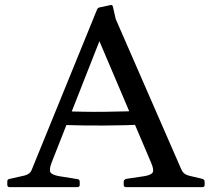

<svg xmlns="http://www.w3.org/2000/svg" viewBox="-20 -770 874 790"><path d="M19 0Q10 0 10 -10V-23Q10 -33 20 -34L82 -48Q93 -51 100.5 -57Q108 -63 112 -75L379 -730Q382 -739 392 -740L434 -749Q443 -752 445 -741L456 -692L726 -73Q731 -62 738.5 -56Q746 -50 758 -47L813 -34Q822 -31 822 -22V-9Q822 0 812 0H498Q489 0 489 -10V-23Q489 -31 499 -34L573 -45Q603 -50 608.5 -61Q614 -72 602 -100L365 -657L425 -692L192 -100Q181 -71 188 -60.5Q195 -50 224 -45L299 -33Q308 -32 308 -22V-9Q308 0 298 0ZM233 -313Q322 -309 410 -310Q498 -311 586 -315V-258Q498 -254 410 -253.5Q322 -253 233 -256Z"/></svg>

Font: Hahmlet
Style: Regular
Weight: 400
Designer: Minjoo Ham & Mark Frömberg
Foundry: hypertype
Version: Version 1.001; ttfautohint (v1.8.3)